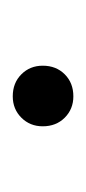

<svg xmlns="http://www.w3.org/2000/svg" viewBox="63 -188 135 301"><g transform="rotate(-90 130.5 -37.5)"><path d="M130 10Q110 10 96.5 -3.5Q83 -17 83 -38Q83 -58 96.5 -71.5Q110 -85 130 -85Q151 -85 164.5 -71.5Q178 -58 178 -38Q178 -17 164.5 -3.5Q151 10 130 10Z"/></g></svg>

Font: Inria Serif Light
Style: Regular
Weight: 300
Designer: Black Foundry Team
Foundry: Black Foundry
Version: Version 1.000; ttfautohint (v1.8.3)